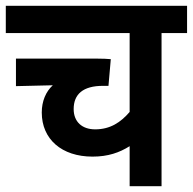

<svg xmlns="http://www.w3.org/2000/svg" viewBox="-20 -642 665 662"><path d="M625 -528V-622H0V-528H427V-256C396 -220 360 -196 308 -196C263 -196 234 -222 234 -266C234 -317 266 -346 335 -346H354L362 -438C355 -439 331 -440 310 -440H35V-345L162 -348C138 -326 124 -293 124 -254C124 -162 193 -102 299 -102C353 -102 392 -116 427 -138V0H537V-528Z"/></svg>

Font: Noto Sans Devanagari UI SemiCondensed SemiBold
Style: Regular
Weight: 600
Width: 4
Designer: Jelle Bosma - Monotype Design Team
Foundry: Monotype Imaging Inc.
Version: Version 2.004